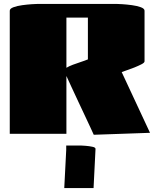

<svg xmlns="http://www.w3.org/2000/svg" viewBox="-20 -685 818 983"><path d="M320 0H30V-630Q30 -641 49 -648Q68 -655 94 -658.5Q120 -662 143 -663.5Q166 -665 175 -665H575Q584 -665 607 -663.5Q630 -662 656 -658.5Q682 -655 701 -648Q720 -641 720 -630V-371Q720 -364 704.5 -356Q689 -348 668 -339.5Q647 -331 628.5 -325Q610 -319 603 -316L748 -5L460 5Q456 -4 444 -30Q432 -56 415 -92Q398 -128 380 -166.5Q362 -205 346 -239.5Q330 -274 320 -296ZM430 -381V-595H320V-338Q333 -346 353 -353.5Q373 -361 394.5 -368Q416 -375 430 -381ZM319 83V60H394Q400 60 418.5 61.5Q437 63 453.5 66.5Q470 70 469 78L459 278H309Z"/></svg>

Font: Gajraj One
Style: Regular
Weight: 400
Designer: Saurabh Sharma
Foundry: Saurabh Sharma
Version: Version 1.000